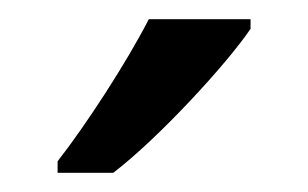

<svg xmlns="http://www.w3.org/2000/svg" viewBox="-20 -852 321 200"><path d="M241 -822V-832H135C112 -787 69 -721 40 -684V-672H98C145 -708 216 -785 241 -822Z"/></svg>

Font: Noto Sans Malayalam UI
Style: Regular
Weight: 400
Designer: Jelle Bosma - Monotype Design Team
Foundry: Monotype Imaging Inc.
Version: Version 2.104